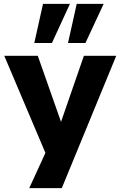

<svg xmlns="http://www.w3.org/2000/svg" viewBox="-20 -791 624 991"><path d="M131 180 236 -49V49L2 -503H175L295 -162L413 -503H580L299 180ZM331 -569 376 -771H515L421 -569ZM157 -569 202 -771H341L248 -569Z"/></svg>

Font: Nunito Sans 7pt ExtraBold
Style: Regular
Weight: 800
Designer: Vernon Adams
Foundry: Vernon Adams
Version: Version 3.101;gftools[0.9.27]